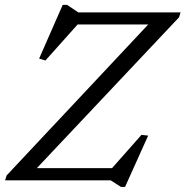

<svg xmlns="http://www.w3.org/2000/svg" viewBox="-34 -726 746 773"><path d="M693 -676 687 -656.5 102 -36 98.5 -49H417L535.5 -183L562.5 -180L469.5 26.5H453L411.5 0H-13.5L-7.5 -19.5L575 -640.5L578.5 -627.5H278.5L149 -482.5L123.5 -490L218.5 -706.5H236L281.5 -676Z"/></svg>

Font: Newsreader 16pt 16pt
Style: Italic
Weight: 400
Italic angle: -17°
Version: Version 1.003